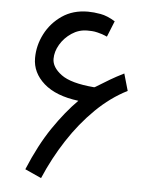

<svg xmlns="http://www.w3.org/2000/svg" viewBox="-49 -672 591 730"><g transform="rotate(5 246.5 -307.0)"><path d="M434.1 -342.8Q370.1 -310.5 314.5 -255.9Q258.8 -201.2 213.4 -131.6Q168 -62 134.8 16.1L72.3 -12.2Q111.8 -107.4 157.7 -174.8Q203.6 -242.2 250.5 -289.1Q164.1 -299.8 118.2 -340.3Q72.3 -380.9 72.3 -436.5Q72.3 -484.9 95 -529.1Q117.7 -573.2 159.2 -601.6Q200.7 -629.9 257.8 -629.9Q279.8 -629.9 305.9 -625.2Q332 -620.6 361.8 -602.1L337.4 -541.5Q318.4 -550.3 300.3 -554.2Q288.6 -557.1 279.1 -557.6Q269.5 -558.1 261.2 -558.1Q229 -558.1 201.9 -540Q174.8 -522 158.7 -494.9Q142.6 -467.8 142.6 -439.9Q142.6 -407.7 179.4 -380.4Q216.3 -353 304.2 -345.7Q307.6 -345.2 311.5 -348.1Q343.3 -367.7 363.8 -379.9Q384.3 -392.1 415.5 -407.7Z"/></g></svg>

Font: Vazir Light UI
Style: Light-UI
Weight: 300
Designer: Saber Rastikerdar
Foundry: Saber Rastikerdar
Version: Version 30.0.0